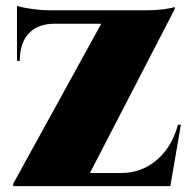

<svg xmlns="http://www.w3.org/2000/svg" viewBox="-20 -636 646 656"><path d="M577 -612Q577 -612 577 -608.5Q577 -605 577 -605L264 0H25V-8L326 -555H38V-601H482Q500 -601 520 -602.5Q540 -604 556 -607Q572 -610 577 -612ZM555 -45 549 0H92V-45ZM598 -210 562 0H361L395 -45Q440 -45 478.5 -64.5Q517 -84 545.5 -121Q574 -158 588 -210ZM38 -558H168V-555Q110 -555 79 -522.5Q48 -490 48 -432V-428H38ZM38 -616Q46 -613 64.5 -609.5Q83 -606 105 -603.5Q127 -601 146 -601L38 -591Z"/></svg>

Font: Cinzel Black
Style: Regular
Weight: 900
Designer: Natanael Gama
Version: Version 2.000